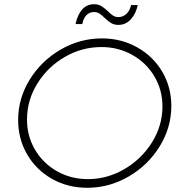

<svg xmlns="http://www.w3.org/2000/svg" viewBox="-20 -886 861 910"><path d="M541 -768Q521 -768 507 -776.5Q493 -785 476 -801Q462 -815 451 -822Q440 -829 426 -829Q404 -829 389.5 -814Q375 -799 370 -772H338Q347 -815 369 -840.5Q391 -866 426 -866Q446 -866 460 -857.5Q474 -849 491 -833Q505 -819 516 -812Q527 -805 541 -805Q563 -805 579.5 -820.5Q596 -836 601 -862H633Q624 -821 600 -794.5Q576 -768 541 -768ZM792 -384Q792 -282 737 -192.5Q682 -103 590 -49.5Q498 4 394 4Q301 4 226 -38.5Q151 -81 108.5 -154.5Q66 -228 66 -317Q66 -420 121 -509Q176 -598 267.5 -651Q359 -704 463 -704Q555 -704 630.5 -661.5Q706 -619 749 -546Q792 -473 792 -384ZM108 -319Q108 -241 146 -176.5Q184 -112 250 -74.5Q316 -37 397 -37Q488 -37 569.5 -84.5Q651 -132 700.5 -211.5Q750 -291 750 -382Q750 -459 712 -523.5Q674 -588 607.5 -625.5Q541 -663 461 -663Q368 -663 287 -616Q206 -569 157 -490Q108 -411 108 -319Z"/></svg>

Font: TypoPRO Montserrat
Style: Italic
Weight: 275
Italic angle: -11.3°
Designer: Julieta Ulanovsky
Foundry: Julieta Ulanovsky
Version: Version 6.001